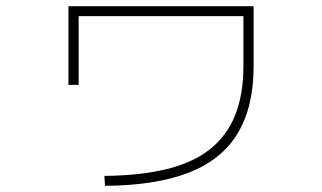

<svg xmlns="http://www.w3.org/2000/svg" viewBox="-20 -578 1040 620"><path d="M317 -10Q433 -11 518.5 -32Q604 -53 658.5 -96.5Q713 -140 739.5 -206.5Q766 -273 766 -364V-526H234V-304H201V-558H799V-364Q799 -233 747.5 -147.5Q696 -62 589.5 -20.5Q483 21 319 22Z"/></svg>

Font: M PLUS 2 Thin ExtraLight
Style: Regular
Weight: 250
Version: Version 1.001